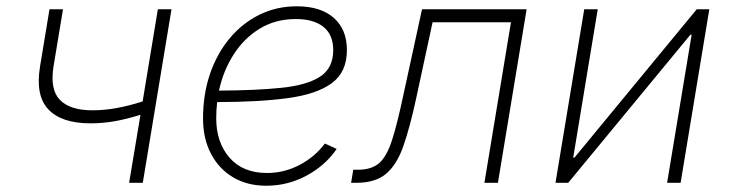

<svg xmlns="http://www.w3.org/2000/svg" viewBox="-20 -575 2297 604"><path d="M264.6 -187Q173.8 -187 132.3 -230.7Q90.8 -274.4 106 -366.2L135.7 -545.9H178.2L148.4 -366.2Q136.7 -293 168.7 -260.5Q200.7 -228 270.5 -228Q309.6 -228 348.6 -235.4Q387.7 -242.7 428.7 -255.9L476.6 -545.9H519.5L429.2 0H386.2L421.9 -213.9Q376 -199.7 339.4 -193.4Q302.7 -187 264.6 -187Z M817.9 9.3Q757.8 9.3 713.1 -17.3Q668.5 -43.9 643.6 -91.6Q618.7 -139.2 618.7 -202.1Q618.7 -278.3 640.6 -342.5Q662.6 -406.7 702.6 -454.6Q742.7 -502.4 796.4 -528.8Q850.1 -555.2 913.6 -555.2Q988.8 -555.2 1030 -518.8Q1071.3 -482.4 1071.3 -417.5Q1071.3 -348.6 1024.2 -313.7Q977.1 -278.8 886 -266.4Q794.9 -253.9 663.1 -253.9Q660.2 -228.5 660.2 -202.6Q660.2 -127 702.1 -78.9Q744.1 -30.8 819.8 -30.8Q874.5 -30.8 922.9 -56.4Q971.2 -82 1002 -123.5L1039.1 -106.4Q1003.9 -54.7 944.6 -22.7Q885.3 9.3 817.9 9.3ZM668.9 -290Q785.6 -290.5 865.7 -298.8Q945.8 -307.1 987.1 -334Q1028.3 -360.8 1028.3 -417.5Q1028.3 -465.3 997.8 -490.2Q967.3 -515.1 910.6 -515.1Q847.2 -515.1 797.9 -485.4Q748.5 -455.6 715.6 -404.5Q682.6 -353.5 668.9 -290Z M1084.5 0 1091.3 -41H1105.5Q1148.4 -41 1172.4 -61.5Q1196.3 -82 1212.9 -133.1Q1229.5 -184.1 1249 -276.4L1307.6 -545.9H1636.7L1546.4 0H1503.9L1587.4 -504.9H1340.8L1289.1 -265.1Q1269.5 -174.3 1249 -115.7Q1228.5 -57.1 1194.8 -28.6Q1161.1 0 1101.6 0Z M2121.1 0H2078.6L2155.8 -465.8H2151.9L1767.6 0H1727.5L1817.9 -545.9H1860.4L1783.2 -79.1H1787.1L2171.9 -545.9H2211.4Z"/></svg>

Font: Inter Extra Light
Style: Italic
Weight: 200
Italic angle: -9.39999°
Designer: Rasmus Andersson
Foundry: rsms
Version: Version 4.000;git-3c8e0fc